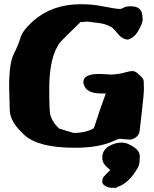

<svg xmlns="http://www.w3.org/2000/svg" viewBox="-20 -693 733 912"><path d="M514.2 199.2Q494.1 199.2 480 190.4Q465.8 181.6 465.8 171.4Q465.8 154.8 472.4 146.7Q479 138.7 489 129.2Q499 119.6 503.4 114.7Q498.5 110.4 488.8 101.6Q465.8 82 465.8 55.7Q465.8 8.3 523.4 -10.3Q538.1 -15.6 560.8 -15.6Q583.5 -15.6 613.8 4.2Q644 23.9 644 49.6Q644 75.2 641.1 86.7Q638.2 98.1 632.8 106.9Q588.4 181.6 534.2 195.8V199.2ZM395.5 -590.3Q374 -589.4 362.3 -587.9Q274.9 -503.4 267.1 -493.7Q213.9 -426.8 213.9 -272Q213.9 -160.6 219.2 -145.8Q224.6 -130.9 226.8 -126.5Q229 -122.1 232.2 -117.2Q235.4 -112.3 239.3 -106.4Q247.6 -95.2 260.3 -82.5L329.6 -61.5Q387.2 -61.5 425.8 -84Q452.6 -167.5 482.4 -249H461.4Q387.7 -249 377.9 -293.9L376 -295.9V-303.7Q376 -341.8 453.1 -341.8L507.8 -338.9Q541 -339.8 569.3 -347.7Q597.7 -355.5 606.4 -355.5Q615.2 -355.5 620.6 -353Q630.4 -349.1 640.1 -338.4Q662.1 -321.3 662.6 -308.1Q663.6 -287.1 663.6 -272Q663.6 -247.1 654.8 -171.4Q646 -95.7 643.8 -74.5Q641.6 -53.2 626.5 -41.5Q611.3 -29.8 595.2 -29.8H594.7L550.3 -33.7Q541.5 -33.7 522 -24.4Q452.1 8.8 337.9 8.8H333.5Q162.6 8.8 95.7 -51.8Q28.8 -112.3 26.4 -168L23.4 -279.3Q23.4 -393.1 45.4 -436.5Q67.4 -480 77.4 -514.4Q87.4 -548.8 139.2 -594.7Q229 -672.9 363.3 -672.9Q415.5 -672.9 455.3 -665.3Q495.1 -657.7 510.3 -655.3Q539.6 -650.4 548.3 -650.4Q557.1 -650.4 567.6 -656.7Q578.1 -663.1 601.1 -663.1H602.1Q652.3 -663.1 656.2 -619.6L657.7 -600.1Q657.7 -584 638.4 -549.1Q619.1 -514.2 587.9 -504.9Q560.5 -506.3 539.3 -533Q518.1 -559.6 507.8 -564.9Q497.6 -570.3 493.7 -572Q489.7 -573.7 485.1 -575.2Q480.5 -576.7 475.6 -578.6Q458.5 -583.5 395.5 -590.3Z"/></svg>

Font: Drukaatie burti
Style: Heavy
Weight: 800
Version: Version 0.14